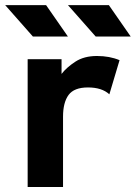

<svg xmlns="http://www.w3.org/2000/svg" viewBox="-62 -743 539 763"><path d="M372.6 -368.2Q342.8 -395.5 287.6 -395.5Q232.4 -395.5 210.4 -365.5Q188.5 -335.4 188.5 -279.3V0H47.9V-507.8H182.6V-449.2Q202.6 -475.1 237.3 -497.8Q272 -520.5 323.2 -520.5Q373.5 -520.5 413.1 -503.9ZM68.8 -597.7 -41.5 -722.7H121.1L208 -597.7ZM318.4 -597.7 208 -722.7H370.6L457.5 -597.7Z"/></svg>

Font: Giphurs
Style: Bold
Weight: 700
Version: Version 0.920; ttfautohint (v1.8.4.7-5d5b)